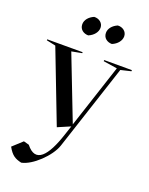

<svg xmlns="http://www.w3.org/2000/svg" viewBox="-210 -770 858 1106"><g transform="rotate(20 219.5 -217.5)"><path d="M185 -13 262 -46 243 11C196 155 137 225 68 137L35 128L-24 182C2 229 24 240 62 249C127 237 220 148 243 79L416 -448L479 -463V-470H309V-463L394 -450L266 -60L114 -452L177 -464V-470H-40V-464L16 -452ZM174 -572C206 -585 226 -611 226 -637C226 -667 199 -686 170 -684C140 -671 120 -648 120 -621C120 -589 146 -572 174 -572ZM319 -572C351 -585 371 -611 371 -637C371 -667 344 -686 315 -684C285 -671 265 -648 265 -621C265 -589 291 -572 319 -572Z"/></g></svg>

Font: Mazius Display
Style: Regular
Weight: 400
Designer: Alberto Casagrande & Collletttivo
Foundry: Collletttivo
Version: Version 2.000;Glyphs 3.2 (3217)